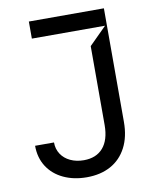

<svg xmlns="http://www.w3.org/2000/svg" viewBox="-83 -791 704 866"><g transform="rotate(-10 269.0 -358.5)"><path d="M245 9.9Q185.4 9.9 138.5 -12.1Q91.6 -34.1 65.3 -74.9Q39.1 -115.8 39.1 -170.5H125.7Q125.7 -140.3 141 -117Q156.2 -93.8 183.4 -81Q210.6 -68.2 245 -68.2Q301.8 -68.2 332.9 -104Q364 -139.9 364.3 -207.4V-569.6L443.9 -649.1H108.7V-727.3H452.4V-207.4Q452.4 -138.8 426.8 -90Q401.3 -41.2 354.8 -15.6Q308.2 9.9 245 9.9Z"/></g></svg>

Font: Riot Sans
Style: Regular
Weight: 400
Designer: Rasmus Andersson
Foundry: rsms
Version: Version 3.005